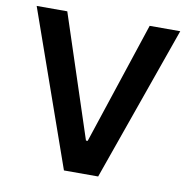

<svg xmlns="http://www.w3.org/2000/svg" viewBox="-79 -785 852 863"><g transform="rotate(10 346.5 -353.5)"><path d="M342.8 -149.4H350.6L535.2 -707H674.8L424.8 0H268.6L19.5 -707H159.2Z"/></g></svg>

Font: Pretendard Std SemiBold
Style: Regular
Weight: 600
Designer: Base glyphs from Inter by Rasmus Andersson; Hangeul glyphs from Noto Sans CJK(Source Han Sans) by Jang Soo-young and Kan
Foundry: Kil Hyung-jin
Version: Version 1.309